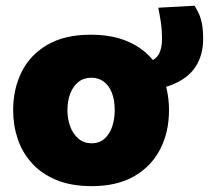

<svg xmlns="http://www.w3.org/2000/svg" viewBox="-20 -637 732 672"><path d="M301.5 14.5Q229.5 14.5 177.5 -7Q125.5 -28.5 91.8 -65.8Q58 -103 42 -150.8Q26 -198.5 26 -251Q26 -326 56 -385.8Q86 -445.5 146.2 -480.5Q206.5 -515.5 297.5 -515.5Q367.5 -515.5 419 -495.2Q470.5 -475 504.5 -438.8Q538.5 -402.5 555 -354.5Q571.5 -306.5 571.5 -251Q571.5 -175 540.8 -115Q510 -55 449.8 -20.2Q389.5 14.5 301.5 14.5ZM301 -135.5Q328 -135.5 346 -151.8Q364 -168 372.8 -194.2Q381.5 -220.5 381.5 -251Q381.5 -288 371 -313.5Q360.5 -339 342.2 -352Q324 -365 300 -365Q273 -365 254.2 -350Q235.5 -335 225.8 -309.2Q216 -283.5 216 -251Q216 -220.5 225.8 -194.2Q235.5 -168 254.5 -151.8Q273.5 -135.5 301 -135.5ZM446 -319 426.5 -410.5Q477.5 -410.5 503.2 -421Q529 -431.5 538 -451.5Q547 -471.5 547 -499.5Q547 -533 543 -559Q539 -585 534 -610L661 -617Q668.5 -605 675.5 -590.2Q682.5 -575.5 686.8 -554Q691 -532.5 691 -499.5Q691 -446 665.8 -405.5Q640.5 -365 586.2 -342Q532 -319 446 -319Z"/></svg>

Font: Commissioner Thin ExtraBold
Style: Regular
Weight: 800
Version: Version 1.000